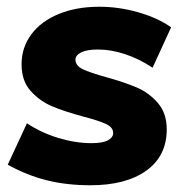

<svg xmlns="http://www.w3.org/2000/svg" viewBox="-20 -542 547 570"><path d="M3 -53 60 -176Q102 -148 153 -132.5Q204 -117 252 -117Q285 -117 300.5 -125.5Q316 -134 316 -147Q316 -164 294.5 -174Q273 -184 227 -196Q171 -211 134.5 -226.5Q98 -242 71 -272Q44 -302 44 -351Q44 -401 73 -440Q102 -479 154.5 -500.5Q207 -522 275 -522Q333 -522 390.5 -505.5Q448 -489 488 -461L433 -341Q394 -367 352 -381Q310 -395 271 -395Q238 -395 221 -386.5Q204 -378 204 -365Q204 -347 226 -336.5Q248 -326 295 -313Q349 -298 385.5 -282.5Q422 -267 448.5 -236.5Q475 -206 475 -158Q475 -79 414.5 -35.5Q354 8 248 8Q179 8 120 -6.5Q61 -21 3 -53Z"/></svg>

Font: Muli Black
Style: Italic
Weight: 900
Italic angle: -4.541°
Designer: Vernon Adams
Foundry: Vernon Adams
Version: Version 2.001